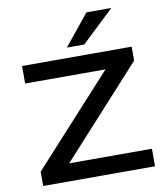

<svg xmlns="http://www.w3.org/2000/svg" viewBox="-100 -1028 963 1111"><g transform="rotate(-10 382.0 -473.0)"><path d="M63 0V-84L577 -648L589 -602H63V-705H707V-623L192 -57L181 -103H720V0ZM337 -765 484 -946H630L439 -765Z"/></g></svg>

Font: Nunito Sans 7pt Expanded SemiBold
Style: Regular
Weight: 600
Width: 7
Designer: Vernon Adams
Foundry: Vernon Adams
Version: Version 3.101;gftools[0.9.27]